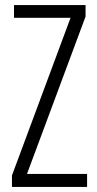

<svg xmlns="http://www.w3.org/2000/svg" viewBox="-20 -734 382 754"><path d="M322 0V-51H86L316 -669V-714H35V-664H257L27 -45V0Z"/></svg>

Font: Noto Sans Myanmar UI ExtraCondensed Light
Style: Regular
Weight: 300
Width: 2
Designer: Monotype Design Team
Foundry: Monotype Imaging Inc.
Version: Version 2.103